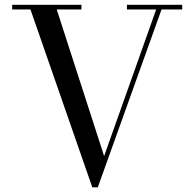

<svg xmlns="http://www.w3.org/2000/svg" viewBox="-20 -770 814 804"><path d="M743 -750V-730.5H656.5L389.5 14.5H366.5L107.5 -730.5H31V-750H321V-730.5H217.5L416 -116.5L634 -730.5H511.5V-750Z"/></svg>

Font: Bodoni Moda SC
Style: Regular
Weight: 400
Designer: Owen Earl
Foundry: indestructible type
Version: Version 2.005